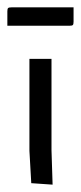

<svg xmlns="http://www.w3.org/2000/svg" viewBox="-30 -500 220 522"><path d="M-10 -430V-469Q-10 -476 -8 -478Q-6 -480 1 -480H170V-441Q170 -434 168 -432Q166 -430 159 -430ZM50 -340H110V-92L113 2L55 -2L50 -90Z"/></svg>

Font: Glametrix
Style: Regular
Weight: 500
Designer: gluk
Foundry: gluk
Version: Version 0.40